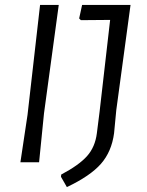

<svg xmlns="http://www.w3.org/2000/svg" viewBox="-20 -660 596 781"><path d="M159 -199 139 0H63L92 -193L143 -640H219ZM453 -212 444 -118Q434 -43 390.5 6.5Q347 56 252 101L228 59L229 50Q301 12 334 -25Q367 -62 374 -118L385 -205L428 -579L309 -578L302 -585L314 -640H511Z"/></svg>

Font: Alegreya Sans SC
Style: Italic
Weight: 400
Italic angle: -7°
Designer: Juan Pablo del Peral
Foundry: Huerta Tipografica
Version: Version 2.008; ttfautohint (v1.6)